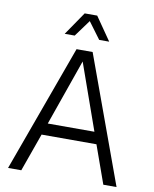

<svg xmlns="http://www.w3.org/2000/svg" viewBox="-97 -985 846 1058"><g transform="rotate(10 325.5 -456.0)"><path d="M22 0 280 -710H370L629 0H555L479 -213H172L96 0ZM195 -279H456L325 -649ZM201 -782 290 -912H360L450 -782H394L325 -875L257 -782Z"/></g></svg>

Font: Geist Light
Style: Regular
Weight: 400
Designer: Basement.studio, Andrés Briganti, Mateo Zaragoza
Foundry: Basement.studio, Vercel, Andrés Briganti, Guido Ferreyra, Mateo Zaragoza
Version: Version 1.401